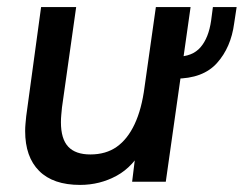

<svg xmlns="http://www.w3.org/2000/svg" viewBox="-20 -513 688 542"><path d="M206 9Q130 9 90.5 -30.5Q51 -70 51 -143Q51 -154 52 -164Q53 -174 54 -185L96 -493H195L155 -210Q154 -199 153 -189Q152 -179 152 -168Q152 -121 172.5 -99Q193 -77 235 -77Q279 -77 309.5 -98.5Q340 -120 360 -162.5Q380 -205 388 -267L420 -493H518L448 0H353L366 -106L386 -100Q357 -43 309.5 -17Q262 9 206 9ZM475 -291 479 -353Q523 -353 546 -379.5Q569 -406 576 -455L581 -493H648L641 -447Q632 -379 592.5 -335Q553 -291 475 -291Z"/></svg>

Font: Hanken Grotesk Medium
Style: Italic
Weight: 500
Italic angle: -8°
Designer: Alfredo Marco Pradil
Foundry: Hanken Design Co.
Version: Version 3.013